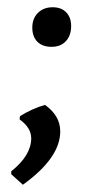

<svg xmlns="http://www.w3.org/2000/svg" viewBox="-20 -391 269 529"><path d="M125 -371Q149 -371 162.5 -357Q176 -343 176 -319Q176 -293 161.5 -277.5Q147 -262 122 -262Q97 -262 83 -276Q69 -290 69 -315Q69 -340 84.5 -355.5Q100 -371 125 -371ZM104 -102Q146 -72 146 -29Q146 44 43 118L11 89V81Q66 37 66 -10Q66 -39 34 -62L35 -71Q69 -92 104 -102Z"/></svg>

Font: Alegreya Sans SC Medium
Style: Italic
Weight: 500
Italic angle: -7°
Designer: Juan Pablo del Peral
Foundry: Huerta Tipografica
Version: Version 2.007